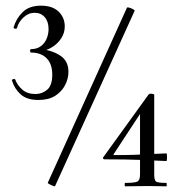

<svg xmlns="http://www.w3.org/2000/svg" viewBox="-20 -655 631 676"><path d="M122 -474 121 -482Q161 -479 191 -460Q221 -441 221 -402Q221 -378 209 -355Q197 -332 174 -317.5Q151 -303 115 -303Q75 -303 53 -322.5Q31 -342 22 -372Q21 -375 27 -376.5Q33 -378 34 -374Q41 -355 58.5 -339.5Q76 -324 105 -324Q128 -324 146 -339Q164 -354 164 -392Q164 -430 144 -450Q124 -470 89 -470Q86 -470 86 -476Q86 -482 89 -482Q110 -482 124 -492.5Q138 -503 144.5 -519.5Q151 -536 151 -553Q151 -579 137.5 -594.5Q124 -610 102 -610Q80 -610 62.5 -593.5Q45 -577 40 -557Q39 -553 33 -554Q27 -555 28 -559Q37 -590 60 -612.5Q83 -635 124 -635Q165 -635 186.5 -614Q208 -593 208 -562Q208 -539 195.5 -520Q183 -501 163.5 -489Q144 -477 122 -474ZM174 0Q174 2 167 -0.5Q160 -3 154 -6.5Q148 -10 148 -11L427 -628Q429 -630 435.5 -628Q442 -626 448.5 -622.5Q455 -619 454 -617ZM523 -41Q523 -22 528.5 -16.5Q534 -11 566 -11Q567 -11 567 -5Q567 1 566 1Q551 1 536.5 0.5Q522 0 502 0Q478 0 458 0.5Q438 1 420 1Q419 1 419 -5Q419 -11 420 -11Q455 -11 464 -16Q473 -21 473 -41V-266L489 -278L380 -112Q378 -109 382 -109Q425 -109 454 -110Q483 -111 508.5 -112.5Q534 -114 566 -115Q568 -115 568 -101.5Q568 -88 566 -88Q523 -90 473.5 -92Q424 -94 348 -94Q345 -94 343 -97Q341 -100 344 -102L503 -322Q506 -326 514.5 -325Q523 -324 523 -321Z"/></svg>

Font: Cormorant Light Medium
Style: Regular
Weight: 500
Version: Version 4.000